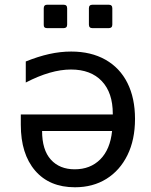

<svg xmlns="http://www.w3.org/2000/svg" viewBox="-20 -778 640 812"><path d="M179 -659Q164 -659 165 -674V-743Q165 -758 179 -758H249Q264 -758 264 -743V-674Q264 -659 249 -659ZM371 -659Q356 -659 356 -674V-743Q356 -758 371 -758H440Q455 -758 455 -743V-674Q455 -659 440 -659ZM297 14Q189 14 128.5 -56.5Q68 -127 68 -250V-294H457V-297Q457 -386 410.5 -435Q364 -484 280 -484Q195 -484 89 -429V-518Q141 -539 188 -549.5Q235 -560 281 -560Q365 -560 426 -525.5Q487 -491 519 -427Q551 -363 551 -275Q551 -187 519 -122Q487 -57 430 -21.5Q373 14 297 14ZM296 -62Q362 -62 404 -104Q446 -146 454 -224H158Q158 -144 195 -103Q232 -62 296 -62Z"/></svg>

Font: PlemolJP35 Console
Style: Regular
Weight: 400
Version: v2.0.3; ttfautohint (v1.8.4.7-5d5b-dirty) -l 6 -r 45 -G 200 